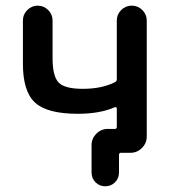

<svg xmlns="http://www.w3.org/2000/svg" viewBox="-20 -565 609 683"><path d="M395.5 -179.7Q395.5 -181.6 393.6 -183.1Q391.6 -184.6 388.7 -183.6Q335 -160.2 256.8 -160.2Q148.4 -160.2 105 -199.7Q61.5 -239.3 61.5 -337.9V-492.2Q61.5 -513.7 77.1 -529.3Q92.8 -544.9 114.3 -544.9Q135.7 -544.9 151.4 -529.3Q167 -513.7 167 -492.2V-358.4Q167 -293 189 -271Q210.9 -249 274.4 -249Q341.8 -249 388.7 -272.5Q395.5 -275.4 395.5 -283.2V-492.2Q395.5 -513.7 411.1 -529.3Q426.8 -544.9 448.7 -544.9Q470.7 -544.9 486.3 -529.3Q502 -513.7 502 -492.2V-79.1Q502 -55.7 484.9 -38.6Q467.8 -21.5 444.3 -21.5H438.5H410.2Q403.3 -21.5 403.3 -13.7V48.8Q403.3 69.3 389.2 83.5Q375 97.7 354.5 97.7Q334 97.7 319.8 83.5Q305.7 69.3 305.7 48.8V-48.8Q305.7 -72.3 322.8 -89.4Q339.8 -106.4 363.3 -106.4H388.7Q395.5 -106.4 395.5 -113.3Z"/></svg>

Font: Gen Jyuu Gothic P Medium
Style: Regular
Weight: 500
Designer: [Source Han Sans]
Ryoko NISHIZUKA  (kana & ideographs); Paul D. Hunt (Latin, Greek & Cyrillic); Wenlong ZHANG  (bopomofo
Version: Version 1.002.20150607